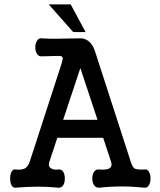

<svg xmlns="http://www.w3.org/2000/svg" viewBox="-20 -873 748 895"><path d="M354.5 -555.7 434.6 -314.5H274.4ZM173.8 -694.3Q160.2 -696.3 152.3 -682.6Q144.5 -670.9 144.5 -652.3Q144.5 -634.8 152.3 -622.1Q160.2 -609.4 173.8 -610.4L211.9 -611.3Q148.4 -609.4 245.1 -612.3Q258.8 -612.3 263.7 -611.3Q272.5 -609.4 272.5 -601.6Q272.5 -596.7 266.6 -575.2L118.2 -118.2Q110.4 -94.7 93.8 -86.9Q79.1 -80.1 50.8 -83Q40 -85 33.2 -71.3Q27.3 -59.6 27.3 -41Q27.3 -22.5 33.2 -10.7Q40 2.9 50.8 2Q110.4 -2.9 156.2 -2.9Q202.1 -2.9 252.9 2Q266.6 2.9 275.4 -10.7Q282.2 -22.5 282.2 -41Q282.2 -59.6 275.4 -71.3Q266.6 -85 252.9 -83Q231.4 -80.1 218.8 -87.9Q203.1 -96.7 210 -118.2L247.1 -230.5H460.9L498 -118.2Q504.9 -96.7 489.3 -87.9Q475.6 -80.1 442.4 -83Q426.8 -85 418 -71.3Q410.2 -59.6 410.2 -41Q410.2 -22.5 418 -10.7Q426.8 2.9 442.4 2Q496.1 -3.9 546.9 -3.9Q598.6 -3.9 655.3 2Q667 2.9 674.8 -10.7Q681.6 -22.5 681.6 -41Q681.6 -59.6 674.8 -71.3Q667 -85 655.3 -83Q620.1 -81.1 608.4 -86.9Q597.7 -92.8 589.8 -118.2L424.8 -627.9Q415 -663.1 393.6 -680.7Q376 -694.3 356.4 -694.3L294.9 -693.4Q256.8 -692.4 236.3 -692.4Q203.1 -692.4 173.8 -694.3ZM207 -852.5 321.3 -723.6H378.9L309.6 -852.5Z"/></svg>

Font: Gungsuh
Style: Regular
Weight: 400
Version: Version 2.21